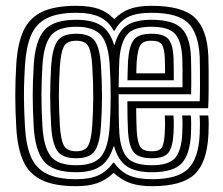

<svg xmlns="http://www.w3.org/2000/svg" viewBox="-20 -630 765 660"><path d="M242 10Q167.5 10 123.9 -10.9Q80.2 -31.8 60.1 -76.1Q40 -120.5 36 -191Q32.5 -251.5 32.5 -301.1Q32.5 -350.8 36 -410Q40.5 -481.5 61.2 -525.5Q82 -569.5 125.6 -589.8Q169.2 -610 242 -610Q287.8 -610 318.4 -599.6Q349 -589.2 371.8 -565H373.8Q396 -588.2 425.6 -599.1Q455.2 -610 500.5 -610Q606.8 -610 649.6 -569.5Q692.5 -529 696.2 -436.8Q697 -421 697.2 -388.4Q697.5 -355.8 697.2 -319.9Q697 -284 695.5 -258H448Q448.5 -227 448.9 -208.8Q449.2 -190.5 450.2 -177.2Q452.5 -141.2 461.9 -125.6Q471.2 -110 502.5 -110Q530 -110 537.5 -125.1Q545 -140.2 546.5 -175Q547.2 -190.5 547.4 -202Q547.5 -213.5 546.5 -233H576.2Q577.5 -216.5 577.4 -202.4Q577.2 -188.2 576.5 -172.8Q574.2 -126.5 559.8 -106.2Q545.2 -86 502.5 -86Q457 -86 440.2 -106.2Q423.5 -126.5 420.2 -174.5Q419 -193.8 418.4 -223.5Q417.8 -253.2 417.8 -282H666.5Q667.5 -309.8 667.5 -342.1Q667.5 -374.5 667.2 -400.2Q667 -426 666.5 -434.2Q662.5 -515.8 626.8 -550.9Q591 -586 500.5 -586Q449.8 -586 420.6 -571.8Q391.5 -557.5 373.8 -524.5H370.8Q352.8 -557.2 322.5 -571.6Q292.2 -586 242 -586Q177.8 -586 140.8 -567.2Q103.8 -548.5 86.9 -509.2Q70 -470 66 -408.2Q63.2 -363.5 62.6 -329.2Q62 -295 62.9 -263Q63.8 -231 66 -192.5Q69.5 -130 86.5 -90.6Q103.5 -51.2 140.8 -32.6Q178 -14 242 -14Q288.2 -14 317.8 -27.2Q347.2 -40.5 369 -70.8H372Q393.5 -40.5 423.5 -27.2Q453.5 -14 502.5 -14Q590.2 -14 626.5 -49.5Q662.8 -85 666.5 -169.5Q667 -182.8 667.2 -201Q667.5 -219.2 666 -233H696Q697.5 -220.2 697.4 -201.4Q697.2 -182.5 696.5 -168Q691.8 -70.8 648.4 -30.4Q605 10 502.5 10Q459.2 10 428.9 -0.2Q398.5 -10.5 371.8 -35H369.8Q344 -10.8 314.1 -0.4Q284.2 10 242 10ZM242 -38Q161.5 -38 131 -75.4Q100.5 -112.8 95.8 -195.5Q92.5 -254.8 92.5 -302.4Q92.5 -350 96 -406.5Q101 -489.8 132.1 -525.9Q163.2 -562 242 -562Q297.2 -562 327.9 -542Q358.5 -522 372 -475.8H374Q386.5 -522.8 416 -542.4Q445.5 -562 500.5 -562Q575.2 -562 604.5 -532.1Q633.8 -502.2 636.5 -433.2Q637 -423.2 637.4 -385.1Q637.8 -347 637 -306H387.8Q387.8 -270.5 388.2 -233.1Q388.8 -195.8 390.2 -173.5Q394.2 -114 417.5 -88Q440.8 -62 502.5 -62Q560.8 -62 582.4 -87.6Q604 -113.2 606.5 -172Q607.2 -188.2 607.4 -203Q607.5 -217.8 606.2 -233H636Q637.2 -219.5 637.2 -203.2Q637.2 -187 636.5 -170.8Q633.2 -99.8 604.8 -68.9Q576.2 -38 502.5 -38Q445 -38 415.1 -58.9Q385.2 -79.8 372.5 -127H370.5Q355.8 -79.5 325.8 -58.8Q295.8 -38 242 -38ZM242 -62Q304.5 -62 328.6 -93.2Q352.8 -124.5 357.2 -196.8Q360.2 -245.8 360.5 -296.5Q360.8 -347.2 357.2 -404.8Q353 -478.2 328.1 -508.1Q303.2 -538 242 -538Q178 -538 154 -506.4Q130 -474.8 125.8 -403.5Q122.8 -355 122.5 -306Q122.2 -257 125.8 -196.5Q130 -125 154 -93.5Q178 -62 242 -62ZM387.8 -330H607.2Q607.8 -360.5 607.4 -390.6Q607 -420.8 606.5 -432Q603.8 -488.8 581.9 -513.4Q560 -538 500.5 -538Q439 -538 416.8 -510.9Q394.5 -483.8 390.2 -424Q389.2 -407.8 388.8 -384.1Q388.2 -360.5 387.8 -330ZM242 -86Q193.8 -86 176.5 -112Q159.2 -138 155.8 -197.8Q152.5 -253.8 152.5 -301.4Q152.5 -349 155.8 -402.5Q159.5 -461.5 176.5 -487.8Q193.5 -514 242 -514Q289.8 -514 306.8 -488.2Q323.8 -462.5 327.2 -403Q330.8 -346 330.6 -298.1Q330.5 -250.2 327.2 -198.8Q323.5 -138.8 306.6 -112.4Q289.8 -86 242 -86ZM418.2 -354Q418.2 -362.2 418.6 -376.6Q419 -391 419.5 -404.1Q420 -417.2 420.2 -421.8Q423.8 -472 439.9 -493Q456 -514 500.5 -514Q544.2 -514 559.5 -494.8Q574.8 -475.5 576.5 -431.2Q577 -422 577.2 -401Q577.5 -380 577.5 -354ZM242 -110Q274 -110 284.1 -131Q294.2 -152 297.2 -200.2Q300 -244.8 300.5 -291.9Q301 -339 297.2 -401.5Q294.5 -449 284.4 -469.5Q274.2 -490 242 -490Q209 -490 198.9 -469.1Q188.8 -448.2 185.8 -400.8Q182.2 -343.5 182.4 -299.9Q182.5 -256.2 185.8 -199.5Q188.5 -152.8 198.6 -131.4Q208.8 -110 242 -110ZM448.5 -378H547.5Q547.2 -395.8 547.1 -409.2Q547 -422.8 546.5 -430.5Q545 -462.2 537 -476.1Q529 -490 500.5 -490Q470.8 -490 461.8 -473.8Q452.8 -457.5 450 -419.5Q449.8 -414.2 449.2 -402.6Q448.8 -391 448.5 -378Z"/></svg>

Font: Big Shoulders Inline Display Black
Style: Regular
Weight: 900
Designer: Patric King
Foundry: XO Type Co
Version: Version 1.000